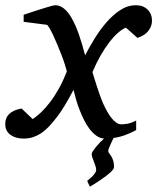

<svg xmlns="http://www.w3.org/2000/svg" viewBox="-38 -514 597 729"><path d="M539.1 -435.1Q539.1 -415.5 526.1 -397.7Q513.2 -379.9 483.9 -370.1L439.9 -409.2Q426.8 -403.8 410.6 -389.9Q394.5 -376 377.7 -354.2Q360.8 -332.5 344.2 -303.7Q327.6 -274.9 313 -240.2Q315.9 -231 320.1 -217Q324.2 -203.1 329.6 -186.8Q335 -170.4 341.1 -153.1Q347.2 -135.7 354 -120.1Q361.3 -104 369.4 -89.8Q377.4 -75.7 386.2 -64.9Q395 -54.2 404.1 -48.1Q413.1 -42 421.9 -42Q433.1 -42 446 -44.2Q459 -46.4 479 -56.2V-20Q458 -8.8 436.8 -1Q415.5 6.8 393.1 9.8Q390.6 14.2 387.5 21.5Q384.3 28.8 380.9 36.1Q377.4 43.5 375.2 49.8Q373 56.2 373 59.1Q373 63.5 376.5 67.9Q379.9 72.3 384 78.6Q388.2 85 391.6 95Q395 105 395 120.1Q395 124.5 391.1 129.9Q387.2 135.3 380.6 141.1Q374 147 366 153.3Q357.9 159.7 349.1 165.5Q329.1 179.7 303.2 194.8L293 172.9Q302.2 165.5 310.1 158.2Q316.4 151.9 321.8 144.8Q327.1 137.7 327.1 130.9Q327.1 124.5 324.5 116.5Q321.8 108.4 318.6 100.1Q315.4 91.8 312.7 84.2Q310.1 76.7 310.1 70.8Q310.1 66.9 314.9 59.3Q319.8 51.8 326.9 43.2Q334 34.7 342 26.4Q350.1 18.1 356.9 12.2Q341.3 10.7 327.6 1Q314 -8.8 302.5 -23.7Q291 -38.6 281.5 -57.6Q272 -76.7 264.2 -96.7Q256.3 -116.7 250.7 -136.5Q245.1 -156.2 241.2 -172.9Q226.1 -144 208 -113.8Q189.9 -83.5 168.9 -58.1Q157.7 -43.9 145.3 -31Q132.8 -18.1 118.7 -8.5Q104.5 1 87.9 6.6Q71.3 12.2 51.8 12.2Q21 12.2 1.5 -2.2Q-18.1 -16.6 -18.1 -43Q-18.1 -67.4 -2.2 -82Q13.7 -96.7 43.9 -102.1L85.9 -62Q101.1 -71.3 117.9 -87.4Q134.8 -103.5 152.1 -126.2Q169.4 -148.9 185.8 -178.2Q202.1 -207.5 215.8 -243.2Q213.4 -252.9 208 -270Q202.6 -287.1 195.1 -306.4Q187.5 -325.7 179.2 -345.7Q170.9 -365.7 163.1 -382.1Q155.3 -398.4 148.9 -408.9Q142.6 -419.4 139.2 -419.9L51.8 -431.2V-458Q56.2 -459.5 65.9 -462.6Q75.7 -465.8 88.1 -470Q100.6 -474.1 114 -478.3Q127.4 -482.4 139.2 -486.1Q150.9 -489.7 159.7 -491.9Q168.5 -494.1 171.9 -494.1Q189.5 -494.1 205.1 -481.4Q220.7 -468.8 234.6 -444.3Q248.5 -419.9 261 -384.8Q273.4 -349.6 285.2 -304.2Q299.8 -332.5 320.1 -365.7Q340.3 -398.9 364.7 -427.5Q389.2 -456.1 417.7 -475.1Q446.3 -494.1 478 -494.1Q505.4 -494.1 522.2 -477.8Q539.1 -461.4 539.1 -435.1Z"/></svg>

Font: Charis SIL CyrE
Style: Italic
Weight: 400
Italic angle: -11°
Foundry: SIL International
Version: Version 5.000